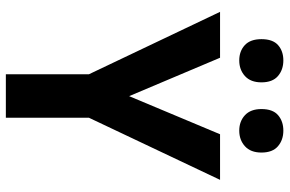

<svg xmlns="http://www.w3.org/2000/svg" viewBox="-182 -782 965 640"><g transform="rotate(90 300.0 -462.5)"><path d="M228 0V-277L20 -714H173L301 -411L428 -714H580L373 -277V0ZM416 -778Q385 -778 364.5 -797Q344 -816 344 -852Q344 -890 364.5 -907.5Q385 -925 416 -925Q447 -925 468 -907Q489 -889 489 -852Q489 -816 468 -797Q447 -778 416 -778ZM182 -778Q151 -778 131 -796.5Q111 -815 111 -852Q111 -890 131 -907.5Q151 -925 182 -925Q213 -925 234 -907Q255 -889 255 -852Q255 -816 234 -797Q213 -778 182 -778Z"/></g></svg>

Font: Noto Sans Mono
Style: Bold
Weight: 700
Designer: Monotype Design Team
Foundry: Monotype Imaging Inc.
Version: Version 2.014